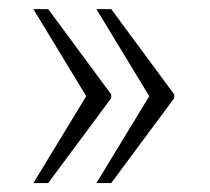

<svg xmlns="http://www.w3.org/2000/svg" viewBox="-20 -481 464 424"><path d="M86.4 -460.9 225.6 -272.5V-264.2L86.4 -76.7H53.7L170.4 -268.6L53.7 -460.9ZM225.6 -460.9 364.7 -272.5V-264.2L225.6 -76.7H192.9L309.6 -268.6L192.9 -460.9Z"/></svg>

Font: Ufes Sans Thin
Style: Regular
Weight: 100
Designer: Ricardo Esteves & Thais Bronze
Foundry: ProDesignUfes - Ricardo Esteves, Thais Bronze (This is a derivative work, based on Roboto family, by Christian Robertson
Version: Version 2.0